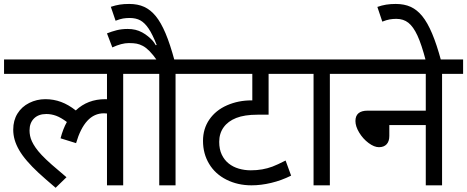

<svg xmlns="http://www.w3.org/2000/svg" viewBox="-20 -916 2309 949"><path d="M500 -425.8H504.4Q506.8 -425.8 508.8 -425.3V-550.8H0V-622.1H692.9V-550.8H588.9V0H508.8V-355Q504.4 -356 493.7 -356Q445.8 -356 411.6 -318.8Q377.4 -281.7 356 -208.5L279.3 -232.4Q291.5 -279.3 310.5 -313Q281.2 -335 257.3 -343.8Q233.4 -352.5 209 -352.5Q170.4 -352.5 148.2 -330.6Q126 -308.6 126 -271.5Q126 -257.8 128.7 -244.6Q131.3 -231.4 137.7 -217.5Q144 -203.6 155.5 -186.8Q167 -169.9 186.3 -149.4Q205.6 -128.9 236.3 -101.8Q267.1 -74.7 308.6 -40L254.9 12.2Q199.2 -35.2 168.7 -63.5Q138.2 -91.8 113.8 -120.1Q89.4 -148.4 74.5 -174.3Q59.6 -200.2 52.5 -224.9Q45.4 -249.5 45.4 -275.4Q45.4 -320.8 66.4 -354.7Q87.4 -388.7 124.5 -407.2Q161.6 -425.8 204.1 -425.8Q245.1 -425.8 282 -412.1Q318.8 -398.4 354.5 -370.1Q413.1 -425.8 500 -425.8Z M951.7 -550.8H847.7V0H767.1V-550.8H678.2V-622.1H951.7ZM758.3 -614.7Q736.3 -646 718.8 -663.6Q701.2 -681.2 685.8 -689.2Q670.4 -697.3 655.5 -700.2Q640.6 -703.1 616.7 -703.1Q581.1 -703.1 535.2 -681.6L508.8 -751Q531.7 -760.3 556.6 -766.6Q581.5 -772.9 611.3 -772.9Q631.3 -772.9 648.9 -768.8Q666.5 -764.6 682.6 -755.9Q698.7 -747.1 711.7 -736.3Q724.6 -725.6 732.9 -716.6Q741.2 -707.5 750 -692.4L754.4 -693.8Q733.4 -747.1 714.4 -775.1Q695.3 -803.2 673.8 -815.2Q652.3 -827.1 620.6 -827.1Q603.5 -827.1 587.9 -824.5Q572.3 -821.8 551.3 -813.5L527.8 -882.3Q551.8 -890.1 572 -893.3Q592.3 -896.5 618.7 -896.5Q661.1 -896.5 692.6 -882.1Q724.1 -867.7 749.8 -836.4Q775.4 -805.2 798.1 -751.7Q820.8 -698.2 843.3 -614.7Z M1307.6 -349.1H1252.9Q1188.5 -349.1 1147.7 -333Q1106.9 -316.9 1085.2 -286.6Q1063.5 -256.3 1063.5 -214.8Q1063.5 -178.2 1076.2 -151.6Q1088.9 -125 1110.4 -107.9Q1131.8 -90.8 1160.2 -82.5Q1188.5 -74.2 1219.7 -74.2Q1250 -74.2 1276.1 -78.9Q1302.2 -83.5 1326.4 -92.5Q1350.6 -101.6 1391.6 -122.6L1418.9 -47.9Q1370.6 -23.9 1320.3 -12Q1270 0 1223.1 0Q1155.3 0 1099.6 -27.8Q1043.9 -55.7 1013.7 -106Q983.4 -156.2 983.4 -219.7Q983.4 -279.8 1014.9 -325.4Q1046.4 -371.1 1102.1 -395.5Q1157.7 -419.9 1223.1 -419.9H1227.1V-550.8H937V-622.1H1455.6V-550.8H1307.6Z M1714.4 -550.8H1610.4V0H1529.8V-550.8H1440.9V-622.1H1714.4Z M1699.7 -550.8V-622.1H2269V-550.8H2165V0H2084.5V-297.9H1904.3V-244.1Q1904.3 -217.3 1890.9 -202.9Q1877.4 -188.5 1853 -188.5Q1829.6 -188.5 1801.8 -209.2Q1773.9 -230 1755.4 -260.7Q1736.8 -291.5 1736.8 -317.9Q1736.8 -369.1 1797.4 -369.1H2084.5V-550.8Z M2085 -614.7Q2063.5 -696.8 2043.2 -740.5Q2022.9 -784.2 1998.5 -803.5Q1974.1 -822.8 1939 -822.8Q1921.9 -822.8 1906.2 -820.1Q1890.6 -817.4 1869.6 -809.1L1845.2 -881.8Q1867.2 -889.6 1888.9 -893.1Q1910.6 -896.5 1936 -896.5Q1978.5 -896.5 2010 -882.1Q2041.5 -867.7 2067.1 -836.2Q2092.8 -804.7 2115.7 -750.5Q2138.7 -696.3 2160.6 -614.7Z"/></svg>

Font: NotoSans
Style: Regular
Weight: 400
Designer: Monotype Design team
Foundry: Monotype Imaging Inc.
Version: Version 1.04; ttfautohint (v1.4.1)